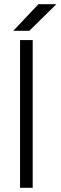

<svg xmlns="http://www.w3.org/2000/svg" viewBox="-20 -890 287 910"><path d="M75 0V-700H135V0ZM43 -744 162 -870H247L119 -744Z"/></svg>

Font: Figtree Light
Style: Regular
Weight: 300
Designer: Erik Kennedy
Foundry: Erik Kennedy
Version: Version 2.001;gftools[0.9.30]